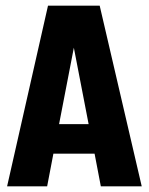

<svg xmlns="http://www.w3.org/2000/svg" viewBox="-20 -656 523 676"><path d="M335 0 313 -115H168L146 0H5L149 -636H331L479 0ZM188 -219H292L240 -488Z"/></svg>

Font: Teko Semibold
Style: Regular
Weight: 600
Designer: Manushi Parikh, Jonny Pinhorn
Foundry: Indian Type Foundry
Version: Version 1.105;PS 1.0;hotconv 1.0.78;makeotf.lib2.5.61930; tt